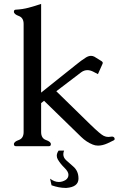

<svg xmlns="http://www.w3.org/2000/svg" viewBox="-20 -734 608 964"><path d="M274.4 22H301.8Q297.9 31.7 297.9 40.5Q297.9 57.6 312.5 70.8Q326.7 84 346.2 100.6Q374 123.5 374 161.6Q374 163.1 374 165Q372.1 205.1 313.5 209.5Q311 209.5 308.6 209.5Q276.9 209.5 238.8 196.3L231.4 163.1Q253.4 179.7 275.4 179.7Q292.5 179.7 309.1 169.9Q323.7 160.2 323.7 143.6Q323.7 127.9 303.5 108.2Q283.2 88.4 270.5 66.9Q265.1 57.6 265.1 47.9Q265.1 35.2 274.4 22ZM186.5 -216.3V-71.3Q186.5 -39.6 210.9 -31Q235.4 -22.5 235.4 -10.3Q235.4 0 225.6 0H60.1Q49.8 0 49.8 -10.3Q49.8 -22.5 74.2 -31Q98.6 -39.6 98.6 -71.3V-613.8Q98.6 -645 74.2 -653.8Q49.8 -662.6 49.8 -675.3Q49.8 -685.5 60.1 -685.5Q92.3 -687 123.8 -695.3Q155.3 -703.6 186.5 -714.4V-269L359.4 -407.2Q389.2 -431.6 412.1 -445.8Q425.3 -453.6 437 -453.6Q445.8 -453.6 454.1 -449.2L490.2 -426.8Q496.1 -422.9 496.1 -418Q496.1 -415.5 494.6 -413.1L471.7 -361.8L447.3 -374.5Q432.6 -381.8 418.9 -381.8Q402.3 -381.8 387.7 -371.1Q316.9 -317.9 262.7 -275.9L432.6 -109.9Q485.4 -58.6 501 -51.8Q512.2 -46.4 523.9 -46.4Q528.8 -46.4 534.2 -47.4Q538.1 -48.3 541.5 -48.3Q551.3 -48.3 554.7 -41Q555.7 -38.1 555.7 -36.1Q555.7 -31.2 550.8 -29.3L519.5 -14.2Q494.1 -2.9 472.2 -2.9Q458 -2.9 445.3 -8.3Q413.6 -21 387.2 -46.9L201.2 -228Q197.3 -224.1 186.5 -216.3Z"/></svg>

Font: Caudex
Style: Regular
Weight: 400
Version: Version 1.04